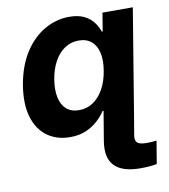

<svg xmlns="http://www.w3.org/2000/svg" viewBox="-84 -619 791 900"><g transform="rotate(-10 311.5 -168.5)"><path d="M512.7 210.4Q425.8 210.4 388.9 171.6Q352.1 132.8 364.7 55.7L390.6 -99.6H535.2L509.3 54.2Q505.4 78.1 517.3 88.4Q529.3 98.6 561 98.6Q572.8 98.6 585 97.9Q597.2 97.2 608.4 95.7L590.3 204.1Q575.2 207 555.4 208.7Q535.6 210.4 512.7 210.4ZM213.4 9.3Q149.9 9.3 104.7 -23.4Q59.6 -56.2 41 -118.4Q22.5 -180.7 36.6 -269Q52.2 -359.4 92 -421.1Q131.8 -482.9 187.7 -514.9Q243.7 -546.9 305.2 -546.9Q348.6 -546.9 376.5 -533Q404.3 -519 420.7 -497.1Q437 -475.1 444.3 -452.1H448.7L462.9 -539.1H607.4L518.6 0H375L388.7 -85H383.3Q368.2 -61 344.2 -39.6Q320.3 -18.1 288.1 -4.4Q255.9 9.3 213.4 9.3ZM276.4 -107.9Q314 -107.9 343.8 -128.2Q373.5 -148.4 393.6 -184.8Q413.6 -221.2 421.4 -269.5Q429.7 -318.4 421.6 -354.2Q413.6 -390.1 390.4 -409.9Q367.2 -429.7 329.6 -429.7Q292 -429.7 262.5 -409.4Q232.9 -389.2 213.4 -353.3Q193.8 -317.4 186 -269.5Q178.2 -221.7 185.8 -185.1Q193.4 -148.4 216.3 -128.2Q239.3 -107.9 276.4 -107.9Z"/></g></svg>

Font: Inter 18pt
Style: Bold Italic
Weight: 700
Italic angle: -9.3988°
Designer: Rasmus Andersson
Foundry: rsms
Version: Version 4.001;git-66647c0bb